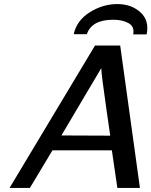

<svg xmlns="http://www.w3.org/2000/svg" viewBox="-20 -923 744 944"><path d="M345 -755Q343 -757 343 -758Q359 -824 422.5 -863.5Q486 -903 557 -903Q626 -903 670.5 -862.5Q715 -822 701 -754H635Q642 -793 611.5 -809.5Q581 -826 537 -826Q431 -826 407 -755ZM27 1 447 -699H571L668 1H557L530 -184H238L127 1ZM282 -257 522 -256Q518 -282 504.5 -376.5Q491 -471 484.5 -522Q478 -573 478 -588Q464 -564 400.5 -457.5Q337 -351 282 -257Z"/></svg>

Font: Coval
Style: Italic
Weight: 400
Foundry: Context Ltd
Version: Version 001.000